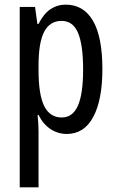

<svg xmlns="http://www.w3.org/2000/svg" viewBox="-20 -567 502 827"><path d="M263 -547Q340 -547 380.5 -477.5Q421 -408 421 -269Q421 -136 381.5 -63Q342 10 268 10Q229 10 197 -11.5Q165 -33 146 -72H142Q144 -51 145 -33Q146 -15 146 0V240H65V-537H131L141 -464H146Q168 -508 197.5 -527.5Q227 -547 263 -547ZM245 -477Q195 -477 170.5 -430.5Q146 -384 146 -285V-265Q146 -159 170.5 -110Q195 -61 246 -61Q293 -61 315.5 -111.5Q338 -162 338 -268Q338 -372 316.5 -424.5Q295 -477 245 -477Z"/></svg>

Font: Noto Sans Malayalam ExtraCondensed
Style: Regular
Weight: 400
Width: 2
Designer: Jelle Bosma - Monotype Design Team
Foundry: Monotype Imaging Inc.
Version: Version 2.104; ttfautohint (v1.8.4.7-5d5b)